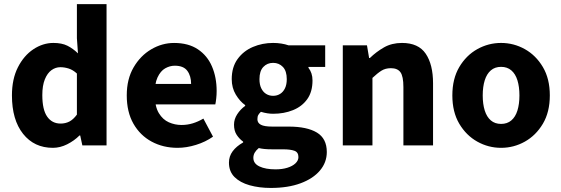

<svg xmlns="http://www.w3.org/2000/svg" viewBox="-20 -721 2782 952"><path d="M242.1 12Q149.6 12 94.4 -57.4Q39.2 -126.9 39.2 -247.9Q39.2 -329 68.7 -387.2Q98.2 -445.3 145.4 -476.7Q192.7 -508.1 244.9 -508.1Q286.5 -508.1 314.2 -494.3Q341.9 -480.4 366.6 -456.4L361.3 -531.5V-700.6H508.3V0H388.3L377.7 -49.2H374.1Q348.2 -23.3 313.2 -5.6Q278.1 12 242.1 12ZM280.4 -108.3Q304.2 -108.3 323.9 -118.3Q343.5 -128.4 361.3 -152.7V-356.4Q341.9 -374.3 320.9 -381.1Q299.9 -387.8 279.2 -387.8Q255.4 -387.8 235.1 -373.1Q214.7 -358.3 202.3 -327.5Q189.8 -296.7 189.8 -249.5Q189.8 -176.9 214 -142.6Q238.1 -108.3 280.4 -108.3Z M860.4 12Q789.1 12 731.9 -18.8Q674.8 -49.6 641.6 -107.6Q608.5 -165.7 608.5 -248.2Q608.5 -328.8 642.4 -386.9Q676.2 -444.9 729.9 -476.5Q783.6 -508 843.2 -508Q914.2 -508 961.1 -476.6Q1008.1 -445.2 1031.1 -391.3Q1054.2 -337.4 1054.2 -270Q1054.2 -250.6 1052.1 -232.6Q1050.1 -214.5 1047.6 -203.3H722.5L721.4 -304.7H927.6Q927.6 -344.3 908.9 -369.7Q890.2 -395.2 846.4 -395.2Q822.3 -395.2 799.1 -382.2Q776 -369.1 761 -337Q746 -305 747.2 -248.2Q748.3 -191.9 767.7 -159.9Q787.2 -127.9 817.1 -114.6Q847 -101.3 880 -101.3Q908.6 -101.3 935.4 -109.4Q962.2 -117.6 988.4 -133L1036.2 -43.4Q998.8 -17.1 951.7 -2.6Q904.6 12 860.4 12Z M1322.8 210.9Q1265.1 210.9 1217.8 197.6Q1170.5 184.3 1142.8 156.8Q1115.2 129.3 1115.2 85.2Q1115.2 54 1133.5 29.2Q1151.8 4.4 1185.6 -14.7V-18.7Q1166.8 -32.2 1153.5 -52.4Q1140.3 -72.6 1140.3 -102.9Q1140.3 -130.2 1156.3 -154.7Q1172.3 -179.3 1195.6 -195.9V-199.9Q1169.5 -218.2 1149.2 -251.9Q1129 -285.6 1129 -328.6Q1129 -388.1 1158 -428.2Q1187 -468.2 1233.9 -488.2Q1280.8 -508.1 1334.2 -508.1Q1355 -508.1 1374.7 -505Q1394.4 -502 1411 -496.1H1592.4V-389H1509.4V-385Q1519.4 -372 1524.4 -356.6Q1529.5 -341.3 1529.5 -322Q1529.5 -265.8 1503.4 -229.3Q1477.3 -192.9 1432.8 -174.9Q1388.4 -156.9 1334.2 -156.9Q1320.6 -156.9 1305.6 -159.2Q1290.6 -161.5 1273.6 -166.6Q1265 -158.5 1260.7 -150.9Q1256.3 -143.3 1256.3 -129.7Q1256.3 -111.7 1273.4 -102.5Q1290.4 -93.3 1330.6 -93.3H1411Q1502.5 -93.3 1551.5 -63.6Q1600.4 -33.9 1600.4 32.8Q1600.4 84.3 1566.4 124.5Q1532.4 164.8 1470.2 187.8Q1407.9 210.9 1322.8 210.9ZM1334.2 -245.9Q1353.5 -245.9 1368.7 -255.3Q1383.9 -264.6 1392.9 -283Q1401.9 -301.4 1401.9 -328.6Q1401.9 -368.9 1382.7 -389.1Q1363.5 -409.3 1334.2 -409.3Q1304.9 -409.3 1285.7 -389.1Q1266.5 -368.9 1266.5 -328.6Q1266.5 -301.4 1275.5 -283Q1284.5 -264.6 1299.7 -255.3Q1314.8 -245.9 1334.2 -245.9ZM1346.2 118.7Q1379.3 118.7 1404.7 110.8Q1430.2 102.9 1444.9 89Q1459.7 75 1459.7 57.9Q1459.7 34 1440.1 26.7Q1420.4 19.4 1384 19.4H1332.6Q1307.1 19.4 1291.4 17.8Q1275.6 16.2 1263 13.1Q1249.3 24.7 1242.7 36.3Q1236.2 47.9 1236.2 61.7Q1236.2 90 1266.5 104.3Q1296.8 118.7 1346.2 118.7Z M1679.7 0V-496.1H1799.6L1810.2 -433.3H1813.9Q1845.3 -463.9 1883.9 -486Q1922.6 -508.1 1973.3 -508.1Q2054.7 -508.1 2090.9 -454.6Q2127.2 -401 2127.2 -308V0H1980.2V-289.2Q1980.2 -342.8 1965.5 -362.9Q1950.9 -382.9 1918.5 -382.9Q1890.8 -382.9 1871.1 -370.4Q1851.4 -358 1826.7 -334.7V0Z M2464.5 12Q2401.8 12 2346.7 -18.7Q2291.6 -49.5 2257.2 -107.5Q2222.9 -165.6 2222.9 -247.9Q2222.9 -330.4 2257.2 -388.5Q2291.6 -446.7 2346.7 -477.4Q2401.8 -508.1 2464.5 -508.1Q2527.3 -508.1 2582.3 -477.4Q2637.3 -446.7 2671.8 -388.5Q2706.2 -330.4 2706.2 -247.9Q2706.2 -165.6 2671.8 -107.5Q2637.3 -49.5 2582.3 -18.7Q2527.3 12 2464.5 12ZM2464.5 -106.6Q2494.9 -106.6 2515.3 -123.9Q2535.7 -141.2 2545.6 -173.1Q2555.5 -205 2555.5 -247.9Q2555.5 -290.8 2545.6 -322.8Q2535.7 -354.7 2515.3 -372.1Q2494.9 -389.5 2464.5 -389.5Q2434.1 -389.5 2413.8 -372.1Q2393.5 -354.7 2383.5 -322.8Q2373.5 -290.8 2373.5 -247.9Q2373.5 -205 2383.5 -173.1Q2393.5 -141.2 2413.8 -123.9Q2434.1 -106.6 2464.5 -106.6Z"/></svg>

Font: Source Sans 3 VF
Style: Regular
Weight: 200
Designer: Paul D. Hunt
Foundry: Adobe
Version: Version 3.046;hotconv 1.0.118;makeotfexe 2.5.65603